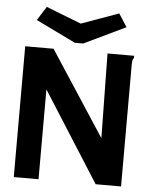

<svg xmlns="http://www.w3.org/2000/svg" viewBox="-56 -864 712 911"><g transform="rotate(5 300.0 -409.0)"><path d="M44 -623H179L442 -220L436 -623H563V-613Q558 -607 556.5 -600Q555 -593 555 -576V0H434L162 -428V0H44ZM475 -817 515 -755 317 -660H277L88 -752L130 -818L297 -753Z"/></g></svg>

Font: Inconsolata Expanded ExtraBold
Style: Regular
Weight: 800
Width: 7
Monospace: yes
Designer: Raph Levien, Cyreal, Brenton Simpson
Foundry: Raph Levien, Cyreal, Google
Version: Version 3.001; ttfautohint (v1.8.2.53-6de2)